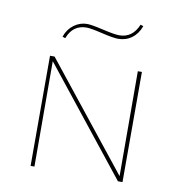

<svg xmlns="http://www.w3.org/2000/svg" viewBox="-75 -719 741 788"><g transform="rotate(10 295.5 -324.5)"><path d="M232 -599Q175 -599 153 -541L141 -545Q152 -577 177 -595.5Q202 -614 232 -614Q250 -614 299.5 -602.5Q349 -591 369 -591Q424 -591 448 -649L460 -645Q448 -612 423.5 -594Q399 -576 367 -576Q346 -576 298 -587.5Q250 -599 232 -599ZM470 -459H487V0H468L119 -439L120 0H104V-459H123L471 -22Z"/></g></svg>

Font: EauTestSC Thin
Style: Regular
Weight: 250
Designer: Christian Thalmann (Catharsis Fonts)
Version: Version 0.001;PS 000.001;hotconv 1.0.88;makeotf.lib2.5.64775